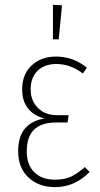

<svg xmlns="http://www.w3.org/2000/svg" viewBox="-20 -765 413 795"><path d="M199.2 -745.1 236.8 -743.2 223.1 -602.1H199.2ZM211.9 -530.8Q283.2 -530.8 339.8 -484.9L323.2 -460.9Q271 -500 213.9 -500Q163.6 -500 135.3 -471.7Q106.9 -443.4 106.9 -395Q106.9 -348.6 136.7 -318.4Q166.5 -288.1 215.8 -288.1H264.2L259.8 -257.8H212.9Q151.4 -257.8 121.1 -228.3Q90.8 -198.7 90.8 -138.2Q90.8 -82.5 122.1 -51.8Q153.3 -21 208 -21Q247.6 -21 274.7 -33.9Q301.8 -46.9 331.1 -73.2L351.1 -53.2Q289.6 9.8 208 9.8Q140.6 9.8 97.9 -30Q55.2 -69.8 55.2 -139.2Q55.2 -200.7 84.7 -234.1Q114.3 -267.6 164.1 -273.9Q71.8 -300.3 71.8 -395Q71.8 -457.5 111.1 -494.1Q150.4 -530.8 211.9 -530.8Z"/></svg>

Font: Fira Sans Compressed UltraLight
Style: Regular
Weight: 200
Width: 1
Designer: Carrois Corporate & Edenspiekermann AG
Foundry: Carrois Corporate GbR & Edenspiekermann AG
Version: Version 4.203;PS 004.203;hotconv 1.0.88;makeotf.lib2.5.64775